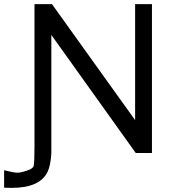

<svg xmlns="http://www.w3.org/2000/svg" viewBox="-60 -745 850 935"><path d="M190 3V-575L601 0H680V-725H598V-160L193 -725H108V-34Q108 41 104 63Q101 76 71 86Q41 96 24 96Q8 96 -40 84V169Q-21 170 -4 170Q135 170 172 91Q186 62 190 3Z"/></svg>

Font: Sawarabi Gothic
Style: Regular
Weight: 400
Designer: mshio (mshio@users.sourceforge.jp)
Version: Version 20141215